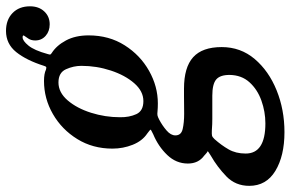

<svg xmlns="http://www.w3.org/2000/svg" viewBox="-260 -514 945 624"><g transform="rotate(-90 212.0 -202.5)"><path d="M-80.5 135.5Q-80.5 91 -49.8 61.2Q-19 31.5 17 11Q34.5 0.5 31.5 0Q28.5 -0.5 17.5 -11Q-8 -29.5 -8 -64Q-8 -102 19.8 -131Q47.5 -160 87 -176.5Q103 -184 102.2 -185.5Q101.5 -187 89.5 -196Q65.5 -212 53 -243.2Q40.5 -274.5 40.5 -309Q40.5 -373 71.5 -423.2Q102.5 -473.5 152.8 -502.5Q203 -531.5 260.5 -531.5Q284 -531.5 297.5 -525Q303.5 -523.5 305.5 -524.2Q307.5 -525 309.5 -531.5Q327.5 -588.5 354.2 -621.8Q381 -655 423 -655Q459 -655 481 -633.8Q503 -612.5 503 -577Q503 -548.5 486.5 -530.8Q470 -513 444.5 -513Q422 -513 407 -526.2Q392 -539.5 392 -560Q392 -573.5 398.2 -582.5Q404.5 -591.5 407.5 -596.2Q410.5 -601 402 -601Q391 -601 375.5 -582.2Q360 -563.5 348 -520Q346 -513.5 346.2 -511.5Q346.5 -509.5 351 -506.5Q375.5 -491 392 -460.2Q408.5 -429.5 408.5 -386.5Q408.5 -320 376.2 -269.2Q344 -218.5 293.2 -190Q242.5 -161.5 187.5 -161.5Q173 -161.5 162.5 -162.5Q154 -163.5 149 -162.8Q144 -162 134.5 -157Q115.5 -147 99.5 -133.2Q83.5 -119.5 83.5 -104.5Q83.5 -85.5 104.2 -80.8Q125 -76 153.5 -76Q161.5 -76 177.8 -76.2Q194 -76.5 210.8 -76.5Q227.5 -76.5 235.5 -76.5Q304.5 -76.5 337.5 -46.8Q370.5 -17 370.5 46Q370.5 107.5 331.8 153.2Q293 199 230 224.5Q167 250 94 250Q17 250 -31.8 220.5Q-80.5 191 -80.5 135.5ZM142.5 -284.5Q142 -254.5 152.5 -231.5Q163 -208.5 195 -208.5Q227 -208.5 253 -238.2Q279 -268 294.2 -314.2Q309.5 -360.5 309.5 -410Q309.5 -435.5 298.5 -460Q287.5 -484.5 255.5 -484.5Q223 -484.5 197.2 -454.5Q171.5 -424.5 157 -378.5Q142.5 -332.5 142.5 -284.5ZM71.5 22.5Q51.5 45 38 68.5Q24.5 92 24.5 123.5Q24 188 122.5 188Q160.5 188 196.8 175Q233 162 256.2 136.2Q279.5 110.5 280 71.5Q280 40.5 265 28Q250 15.5 212.5 15.5H137.5Q128.5 15.5 120.2 15.2Q112 15 99.5 14Q88 13.5 83 14.5Q78 15.5 71.5 22.5Z"/></g></svg>

Font: Besley* Narrow Medium
Style: Italic
Weight: 500
Width: 4
Italic angle: -13°
Designer: Owen Earl
Foundry: indestructible type*
Version: Version 3.000; ttfautohint (v1.8.3)